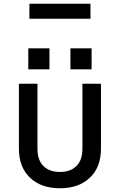

<svg xmlns="http://www.w3.org/2000/svg" viewBox="-20 -997 640 1025"><path d="M300 8Q199 8 140 -48.5Q81 -105 81 -203V-550H180V-203Q180 -142 212 -110.5Q244 -79 300 -79Q356 -79 388 -110.5Q420 -142 420 -203V-550H519V-203Q519 -105 460 -48.5Q401 8 300 8ZM131 -739H244V-627H131ZM356 -739H469V-627H356ZM137 -897V-977H463V-897Z"/></svg>

Font: Tiny Medium
Style: Regular
Weight: 500
Monospace: yes
Designer: Philipp Nurullin, Konstantin Bulenkov
Foundry: JetBrains
Version: Version 2.251; ttfautohint (v1.8.4.7-5d5b)